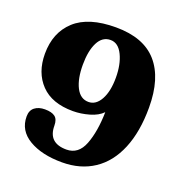

<svg xmlns="http://www.w3.org/2000/svg" viewBox="-129 -825 910 951"><g transform="rotate(20 326.0 -350.0)"><path d="M57 -144Q57 -176 77.5 -192Q98 -208 131 -208Q167 -208 184.5 -194.5Q202 -181 202 -148Q202 -57 298 -57Q361 -57 387.5 -125.5Q414 -194 416 -297Q392 -272 348.5 -259.5Q305 -247 263 -247Q152 -247 94 -307.5Q36 -368 36 -467Q36 -579 107.5 -644.5Q179 -710 323 -710Q469 -710 540.5 -628.5Q612 -547 612 -392Q612 -265 574.5 -174.5Q537 -84 466.5 -37Q396 10 299 10Q192 10 124.5 -30Q57 -70 57 -144ZM407 -475Q407 -545 383.5 -593.5Q360 -642 319 -642Q276 -642 253.5 -597.5Q231 -553 231 -480Q231 -406 254 -361Q277 -316 320 -316Q359 -316 383 -359.5Q407 -403 407 -475Z"/></g></svg>

Font: Taviraj ExtraBold
Style: Regular
Weight: 800
Designer: Katatrad Team
Foundry: CadsonDemak
Version: Version 1.001